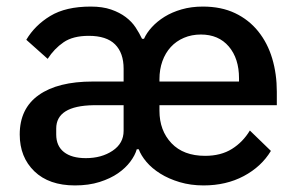

<svg xmlns="http://www.w3.org/2000/svg" viewBox="-20 -552 905 584"><path d="M264 -232Q151 -230 151 -161V-143Q151 -108 174.5 -89.5Q198 -71 241 -71Q289 -71 322.5 -93.5Q356 -116 356 -154V-232ZM707 -304V-314Q707 -374 676 -410.5Q645 -447 591 -447Q563 -447 539.5 -437Q516 -427 499.5 -409Q483 -391 474 -366Q465 -341 465 -311V-304ZM604 -78Q652 -78 685.5 -99Q719 -120 740 -155L804 -93Q775 -45 721.5 -16.5Q668 12 599 12Q560 12 526.5 2Q493 -8 467.5 -24Q442 -40 425.5 -59.5Q409 -79 402 -98H396Q391 -80 376.5 -60.5Q362 -41 339 -25Q316 -9 283 1.5Q250 12 208 12Q129 12 84.5 -31Q40 -74 40 -143Q40 -222 98 -263Q156 -304 262 -304H356V-343Q356 -391 330 -417Q304 -443 250 -443Q202 -443 173.5 -423.5Q145 -404 125 -373L60 -431Q86 -475 133 -503.5Q180 -532 256 -532Q292 -532 318 -523Q344 -514 362.5 -500Q381 -486 392.5 -468.5Q404 -451 412 -434H418Q426 -452 442 -469.5Q458 -487 480.5 -501Q503 -515 532.5 -523.5Q562 -532 597 -532Q653 -532 695 -512Q737 -492 765.5 -456.5Q794 -421 808 -374Q822 -327 822 -273V-232H465V-215Q465 -155 501.5 -116.5Q538 -78 604 -78Z"/></svg>

Font: IBM Plex Sans Devanagari Medium
Style: Regular
Weight: 500
Designer: Mike Abbink, Paul van der Laan, Pieter van Rosmalen, Erin McLaughlin
Foundry: Bold Monday
Version: Version 1.1